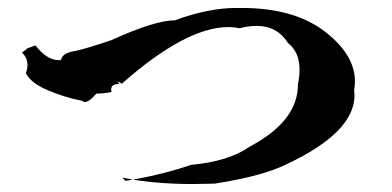

<svg xmlns="http://www.w3.org/2000/svg" viewBox="-20 -575 983 482"><path d="M463 -113Q366 -113 287 -129L295 -121Q383 -135 459 -161Q555 -170 607 -207Q728 -271 728 -363V-364Q732 -383 732 -400Q732 -444 703 -467Q676 -510 624 -510Q604 -510 581 -504Q568 -507 553 -507Q447 -507 286 -365Q278 -370 276 -370V-369Q276 -368 280 -364H278Q259 -364 259 -350L260 -344Q239 -340 222 -340Q204 -319 193 -319Q189 -319 186 -322Q144 -330 101 -348Q58 -366 45 -391Q49 -402 49 -412Q49 -430 35 -443Q48 -452 48 -453H47L69 -461Q98 -424 127 -424H133Q136 -441 163.5 -446Q191 -451 259 -474Q369 -524 419 -524Q503 -555 572 -555H588Q713 -555 790 -500Q871 -440 871 -371Q871 -360 869 -348L870 -336Q870 -243 700 -163Q640 -133 519 -114Z"/></svg>

Font: Xiangcui Kesong Xiangcui Kesong
Style: Regular
Weight: 400
Version: Version 1.501;March 28, 2024;FontCreator 14.0.0.2814 64-bit